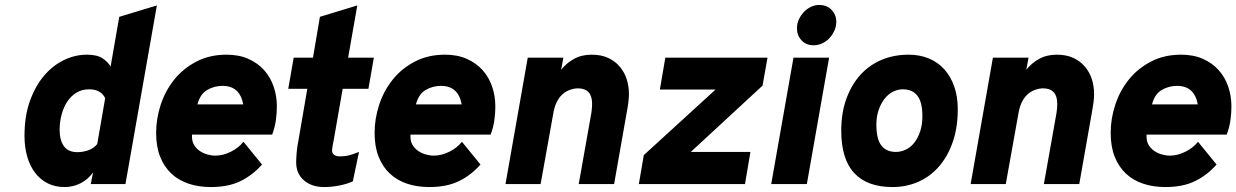

<svg xmlns="http://www.w3.org/2000/svg" viewBox="-20 -744 4997 776"><path d="M241 12Q203 12 173 -3Q143 -18 122 -45.5Q101 -73 90 -111Q79 -149 79 -195Q79 -275 101 -336Q123 -397 158.5 -438.5Q194 -480 239 -501.5Q284 -523 331 -523Q373 -523 395 -508Q417 -493 427 -475L462 -676L614 -722L487 0H347L356 -47Q336 -19 306 -3.5Q276 12 241 12ZM293 -129Q314 -129 336.5 -136.5Q359 -144 373 -162L405 -347Q398 -363 382 -373Q366 -383 340 -383Q311 -383 289 -369.5Q267 -356 252 -333.5Q237 -311 229 -281Q221 -251 221 -219Q221 -177 238.5 -153Q256 -129 293 -129Z M832 12Q783 12 742.5 -1.5Q702 -15 673 -42Q644 -69 627.5 -110Q611 -151 611 -207Q611 -264 629.5 -320.5Q648 -377 684 -422Q720 -467 773.5 -495Q827 -523 896 -523Q946 -523 984 -506Q1022 -489 1047.5 -460.5Q1073 -432 1086 -394Q1099 -356 1099 -314Q1099 -287 1095 -258Q1091 -229 1080 -200H756V-191Q756 -172 764.5 -158Q773 -144 786.5 -134.5Q800 -125 817 -120Q834 -115 850 -115Q882 -115 913.5 -131Q945 -147 964 -171L1039 -79Q1001 -36 952 -12Q903 12 832 12ZM963 -322Q962 -327 961 -331Q960 -335 959 -339Q941 -397 880 -397Q846 -397 817.5 -380.5Q789 -364 778 -322Z M1290 12Q1240 12 1208.5 -15Q1177 -42 1177 -88Q1177 -102 1179 -127Q1181 -152 1186 -175L1222 -385H1145L1167 -511H1245L1273 -676L1424 -722L1387 -511H1491L1469 -385H1365L1329 -179Q1322 -145 1322 -137Q1322 -112 1355 -112Q1374 -112 1390 -116Q1406 -120 1431 -130L1406 -11Q1382 0 1350.5 6Q1319 12 1290 12Z M1715 12Q1666 12 1625.5 -1.5Q1585 -15 1556 -42Q1527 -69 1510.5 -110Q1494 -151 1494 -207Q1494 -264 1512.5 -320.5Q1531 -377 1567 -422Q1603 -467 1656.5 -495Q1710 -523 1779 -523Q1829 -523 1867 -506Q1905 -489 1930.5 -460.5Q1956 -432 1969 -394Q1982 -356 1982 -314Q1982 -287 1978 -258Q1974 -229 1963 -200H1639V-191Q1639 -172 1647.5 -158Q1656 -144 1669.5 -134.5Q1683 -125 1700 -120Q1717 -115 1733 -115Q1765 -115 1796.5 -131Q1828 -147 1847 -171L1922 -79Q1884 -36 1835 -12Q1786 12 1715 12ZM1846 -322Q1845 -327 1844 -331Q1843 -335 1842 -339Q1824 -397 1763 -397Q1729 -397 1700.5 -380.5Q1672 -364 1661 -322Z M2113 -511H2257L2248 -462Q2268 -488 2299 -505.5Q2330 -523 2371 -523Q2410 -523 2438 -510Q2466 -497 2485 -474.5Q2504 -452 2513 -423.5Q2522 -395 2522 -363Q2522 -349 2519.5 -329.5Q2517 -310 2514 -295L2462 0H2319L2368 -276Q2370 -285 2371.5 -299Q2373 -313 2373 -325Q2373 -387 2315 -387Q2302 -387 2286.5 -382Q2271 -377 2257 -366Q2243 -355 2232.5 -336Q2222 -317 2217 -290L2165 0H2023Z M2582 -117 2872 -382H2647L2669 -511H3082L3062 -398L2772 -130H3013L2991 0H2562Z M3268 -561Q3238 -561 3219.5 -581Q3201 -601 3201 -629Q3201 -649 3209 -666Q3217 -683 3229.5 -696Q3242 -709 3258 -716.5Q3274 -724 3290 -724Q3322 -724 3341 -704Q3360 -684 3360 -656Q3360 -637 3352 -619.5Q3344 -602 3331.5 -589Q3319 -576 3302.5 -568.5Q3286 -561 3268 -561ZM3187 -511H3331L3241 0H3097Z M3587 12Q3485 12 3432.5 -44.5Q3380 -101 3380 -216Q3380 -287 3400.5 -344Q3421 -401 3457 -441Q3493 -481 3543 -502Q3593 -523 3652 -523Q3697 -523 3733.5 -508Q3770 -493 3796 -464.5Q3822 -436 3836.5 -395Q3851 -354 3851 -303Q3851 -228 3830.5 -169.5Q3810 -111 3774.5 -70.5Q3739 -30 3691 -9Q3643 12 3587 12ZM3601 -130Q3622 -130 3641.5 -139.5Q3661 -149 3675.5 -167.5Q3690 -186 3699 -213Q3708 -240 3708 -275Q3708 -331 3688 -357Q3668 -383 3629 -383Q3608 -383 3588.5 -373Q3569 -363 3554.5 -344Q3540 -325 3531 -299Q3522 -273 3522 -240Q3522 -182 3542 -156Q3562 -130 3601 -130Z M3993 -511H4137L4128 -462Q4148 -488 4179 -505.5Q4210 -523 4251 -523Q4290 -523 4318 -510Q4346 -497 4365 -474.5Q4384 -452 4393 -423.5Q4402 -395 4402 -363Q4402 -349 4399.5 -329.5Q4397 -310 4394 -295L4342 0H4199L4248 -276Q4250 -285 4251.5 -299Q4253 -313 4253 -325Q4253 -387 4195 -387Q4182 -387 4166.5 -382Q4151 -377 4137 -366Q4123 -355 4112.5 -336Q4102 -317 4097 -290L4045 0H3903Z M4690 12Q4641 12 4600.5 -1.5Q4560 -15 4531 -42Q4502 -69 4485.5 -110Q4469 -151 4469 -207Q4469 -264 4487.5 -320.5Q4506 -377 4542 -422Q4578 -467 4631.5 -495Q4685 -523 4754 -523Q4804 -523 4842 -506Q4880 -489 4905.5 -460.5Q4931 -432 4944 -394Q4957 -356 4957 -314Q4957 -287 4953 -258Q4949 -229 4938 -200H4614V-191Q4614 -172 4622.5 -158Q4631 -144 4644.5 -134.5Q4658 -125 4675 -120Q4692 -115 4708 -115Q4740 -115 4771.5 -131Q4803 -147 4822 -171L4897 -79Q4859 -36 4810 -12Q4761 12 4690 12ZM4821 -322Q4820 -327 4819 -331Q4818 -335 4817 -339Q4799 -397 4738 -397Q4704 -397 4675.5 -380.5Q4647 -364 4636 -322Z"/></svg>

Font: Overpass Heavy
Style: Italic
Weight: 900
Italic angle: -10°
Designer: Delve Withrington, Dave Bailey
Foundry: Delve Fonts
Version: Version 3.000;DELV;Overpass